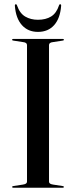

<svg xmlns="http://www.w3.org/2000/svg" viewBox="-20 -883 358 903"><path d="M210.5 -29Q210.5 -23 215 -19.8Q219.5 -16.5 229 -15L274.5 -8Q280.5 -7 280.5 -4Q280.5 -2 279 -1Q277.5 0 275 0H42.5Q40 0 38.5 -1Q37 -2 37 -4Q37 -7 43 -8L88.5 -15Q98 -16.5 102.5 -19.8Q107 -23 107 -29V-671Q107 -677 102.5 -680.5Q98 -684 88.5 -685L43 -692Q37 -692.5 37 -696Q37 -698 38.5 -699Q40 -700 42.5 -700H275Q277.5 -700 279 -699Q280.5 -698 280.5 -696Q280.5 -692.5 274.5 -692L229 -685Q219.5 -684 215 -680.5Q210.5 -677 210.5 -671ZM158.5 -790Q195.5 -790 220.5 -805.5Q245.5 -821 257.5 -857.5Q258.5 -861 260 -862Q261.5 -863 263 -863Q265.5 -863 266.8 -861Q268 -859 267.5 -855Q263 -797 234.8 -765Q206.5 -733 158.5 -733Q111.5 -733 83 -765Q54.5 -797 50 -855Q49.5 -859 50.8 -861Q52 -863 54.5 -863Q56 -863 57.5 -862Q59 -861 60 -857.5Q73 -820 98.8 -805Q124.5 -790 158.5 -790Z"/></svg>

Font: Fraunces 96pt
Style: Regular
Weight: 400
Version: Version 1.000;[b76b70a41]